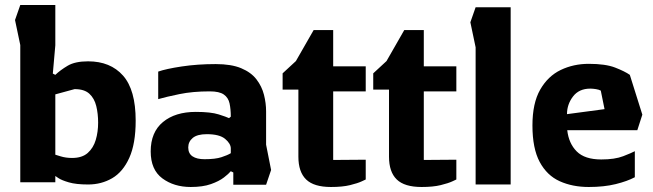

<svg xmlns="http://www.w3.org/2000/svg" viewBox="-20 -737 2608 767"><path d="M332 0Q284 0 255 -8.5Q226 -17 213.5 -25.5Q201 -34 201 -34V-9H61V-557L40 -657L61 -717H201V-556L191 -443L201 -438Q221 -457 250.5 -474.5Q280 -492 332 -492Q421 -492 471.5 -435Q522 -378 522 -255Q522 -163 496.5 -106.5Q471 -50 428 -25Q385 0 332 0ZM268 -106Q308 -106 330.5 -126Q353 -146 362.5 -178Q372 -210 372 -247Q372 -283 364.5 -313.5Q357 -344 337 -362.5Q317 -381 278 -381L201 -360V-119Q201 -119 222 -112.5Q243 -106 268 -106Z M742 10Q675 10 628.5 -24.5Q582 -59 582 -132Q582 -209 631 -249.5Q680 -290 762 -290Q822 -290 853.5 -280Q885 -270 895 -265L902 -271Q902 -301 897 -324Q892 -347 874 -359.5Q856 -372 818 -372Q750 -372 696.5 -361Q643 -350 612 -341V-451Q643 -462 706 -471.5Q769 -481 842 -481Q904 -481 943.5 -464.5Q983 -448 1004.5 -420Q1026 -392 1034.5 -358.5Q1043 -325 1043 -292V-159L1063 -58L1043 1H912V-48L902 -53Q894 -43 874.5 -28Q855 -13 822.5 -1.5Q790 10 742 10ZM797 -101Q840 -101 864.5 -109Q889 -117 902 -125V-144Q902 -163 879.5 -182Q857 -201 806 -201Q768 -201 750 -186Q732 -171 732 -148Q732 -124 749 -112.5Q766 -101 797 -101Z M1302 10Q1234 10 1203 -20Q1172 -50 1172 -111V-379H1109V-444L1162 -493L1233 -617H1311V-472H1441V-372H1311V-98L1441 -99V-20Q1441 -20 1425 -12.5Q1409 -5 1378.5 2.5Q1348 10 1302 10Z M1664 10Q1596 10 1565 -20Q1534 -50 1534 -111V-379H1471V-444L1524 -493L1595 -617H1673V-472H1803V-372H1673V-98L1803 -99V-20Q1803 -20 1787 -12.5Q1771 -5 1740.5 2.5Q1710 10 1664 10Z M1880 0V-548L1859 -648L1880 -708H2020V0Z M2332 10Q2267 10 2216 -13Q2165 -36 2136 -90Q2107 -144 2107 -236Q2107 -325 2138 -379Q2169 -433 2220 -457.5Q2271 -482 2332 -482Q2399 -482 2437.5 -467Q2476 -452 2496 -438L2546 -279L2526 -217H2246Q2252 -164 2284 -132Q2316 -100 2382 -100Q2436 -100 2469.5 -113Q2503 -126 2516 -133V-29Q2486 -13 2439.5 -1.5Q2393 10 2332 10ZM2245 -281 2395 -301 2380 -375Q2373 -379 2360.5 -381Q2348 -383 2338 -383Q2293 -383 2269 -351.5Q2245 -320 2245 -281Z"/></svg>

Font: Rowdies Light
Style: Regular
Weight: 300
Designer: Jaikishan Patel
Version: Version 1.000; ttfautohint (v1.8.3)